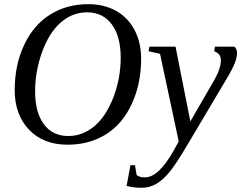

<svg xmlns="http://www.w3.org/2000/svg" viewBox="-20 -682 1153 918"><path d="M557.1 -406.2Q557.1 -508.3 514.4 -565.7Q471.7 -623 395.5 -623Q326.2 -623 270.5 -574.5Q214.8 -525.9 181.4 -433.6Q147.9 -341.3 147.9 -245.6Q147.9 -144.5 189.7 -88.1Q231.4 -31.7 306.6 -31.7Q375 -31.7 430.9 -78.4Q486.8 -125 522 -216.3Q557.1 -307.6 557.1 -406.2ZM302.7 9.8Q187 9.8 118.7 -62Q50.3 -133.8 50.3 -251Q50.3 -371.1 95.2 -466.8Q140.1 -562.5 219.7 -612.3Q299.3 -662.1 402.3 -662.1Q477.5 -662.1 534.9 -630.1Q592.3 -598.1 623.5 -538.3Q654.8 -478.5 654.8 -401.4Q654.8 -282.2 610.4 -185.8Q565.9 -89.4 486.8 -39.8Q407.7 9.8 302.7 9.8ZM694.3 -459H819.3L890.1 -101.6L1004.9 -299.8Q1036.1 -354.5 1036.1 -394Q1036.1 -412.1 1025.9 -422.9Q1015.6 -433.6 1003.9 -437L1007.8 -459H1100.6Q1113.3 -447.8 1113.3 -428.2Q1113.3 -389.6 1072.8 -320.8L879.4 4.9Q821.3 103.5 789.8 141.4Q758.3 179.2 726.6 197.5Q694.8 215.8 658.2 215.8Q618.7 215.8 585.4 207L603.5 107.9H625.5L633.3 154.8Q646 166 673.3 166Q739.3 166 812.5 34.2L834.5 -5.9L745.1 -424.8L690.4 -437Z"/></svg>

Font: Liberation Serif
Style: Italic
Weight: 400
Italic angle: -16.333°
Designer: Steve Matteson
Foundry: Ascender Corporation
Version: Version 2.1.5